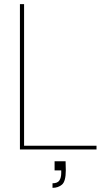

<svg xmlns="http://www.w3.org/2000/svg" viewBox="-20 -720 524 925"><path d="M76 0V-700H96V-18H445V0ZM233 185V163Q257 163 266 149.5Q275 136 275 113V101H243V57H296Q296 68 296.5 79.5Q297 91 297 100Q297 154 278.5 169.5Q260 185 233 185Z"/></svg>

Font: DM Sans 17pt Thin
Style: Regular
Weight: 250
Version: Version 4.004;gftools[0.9.30]